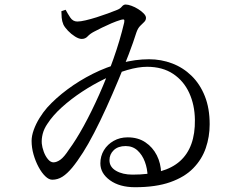

<svg xmlns="http://www.w3.org/2000/svg" viewBox="-20 -779 1040 827"><path d="M262.7 -736.9 244.4 -730.8Q244.6 -717.8 245.7 -702.8Q246.9 -687.8 253.1 -673.1Q258.7 -661.5 272.6 -646.8Q286.6 -632.1 303.2 -621.7Q319.8 -611.3 332.1 -611.3Q347.4 -611.3 357.6 -622.4Q367.8 -633.5 385 -642.5Q400.2 -650.6 419.4 -660Q438.6 -669.5 459.9 -678.6Q481.2 -687.7 501.4 -693.8Q511.8 -696.6 514.3 -694.2Q516.8 -691.8 514.8 -681.4Q496.8 -604.9 468.6 -525.5Q440.4 -446 407.4 -371.9Q374.3 -297.7 340.7 -236.5Q307 -175.3 277.3 -135.1Q256.1 -102.4 240 -91Q223.9 -79.7 210.3 -79.7Q197.9 -79.7 186.7 -93Q175.5 -106.3 168.5 -125.4Q161.5 -144.6 160 -160.6Q158.4 -180.6 164 -202.6Q169.6 -224.6 184.3 -245.9Q207.5 -281.8 246.7 -317.2Q285.8 -352.5 333.2 -383.7Q380.5 -414.9 431.1 -439.4Q481.6 -463.9 528.8 -477.6Q576 -491.3 613.8 -491.3Q680 -491.3 725.8 -460.8Q771.5 -430.3 795.1 -378.6Q818.7 -326.9 819.5 -263Q820.3 -203.1 804.2 -158.8Q788.2 -114.5 755.3 -85Q722.3 -55.5 671.4 -41.2Q620.5 -26.8 551.1 -26.8Q507.9 -26.8 479.7 -43.4Q451.5 -59.9 451.5 -89Q451.5 -114.6 470.1 -132.3Q488.7 -149.9 521.2 -149.9Q551.7 -149.9 572.4 -130.8Q593.1 -111.7 604.1 -81.9Q615.1 -52.1 615.7 -19.9L674 -33.6Q673 -75.3 655.4 -110.1Q637.8 -144.9 606.1 -166.1Q574.5 -187.4 530 -187.4Q496.2 -187.4 469.5 -172.2Q442.8 -157.1 427.5 -131.8Q412.3 -106.5 412.3 -75.4Q412.3 -32.4 453.7 -2.5Q495.1 27.4 561.6 27.4Q651.5 27.4 713.3 5.6Q775.2 -16.2 812.3 -54.3Q849.5 -92.3 866.3 -141.1Q883.1 -189.9 883.1 -243.7Q883.1 -312.6 862.3 -364.8Q841.5 -417 805.1 -452.5Q768.7 -488 721.4 -505.9Q674 -523.8 621.9 -523.8Q562.9 -523.8 500.8 -507.2Q438.7 -490.6 380.2 -461.3Q321.6 -431.9 271 -394.3Q220.3 -356.7 183.1 -315.5Q166 -296 150.4 -270.9Q134.8 -245.7 125.4 -219.7Q116.1 -193.7 116.1 -172.4Q116.1 -143 124.5 -113.5Q132.9 -84.1 146.4 -59.2Q159.8 -34.4 175.2 -19.7Q190.5 -4.9 205.2 -4.9Q228.5 -4.9 249 -17.9Q269.5 -31 291.1 -57Q312.6 -83.1 337.7 -122.5Q359.7 -156.9 385.7 -207.1Q411.8 -257.4 438.2 -315.6Q464.6 -373.8 489.3 -433Q514.1 -492.2 534.5 -545.3Q554.8 -598.5 567.4 -638.9Q574.1 -658 583.8 -667.4Q593.5 -676.9 601.1 -684.4Q608.8 -691.9 608.8 -702.2Q608.8 -710.7 599.3 -720.7Q589.8 -730.7 575.4 -739.7Q561.1 -748.7 546.2 -754.1Q531.3 -759.5 521 -759.5Q512.1 -759.5 504.6 -750.3Q497.2 -741.1 483.2 -735.9Q467.4 -729.4 444.1 -720.9Q420.9 -712.4 395.9 -704.5Q371 -696.7 349 -691.5Q327 -686.3 313 -686.3Q294 -686.3 282.6 -703.5Q271.2 -720.7 262.7 -736.9Z"/></svg>

Font: Noto Serif SC
Style: Regular
Weight: 200
Designer: Ryoko NISHIZUKA 西塚涼子 (kana & ideographs); Frank Grießhammer (Latin, Greek & Cyrillic); Wenlong ZHANG 张文龙 (bopomofo); San
Foundry: Adobe
Version: Version 2.001;hotconv 1.1.0;makeotfexe 2.6.0